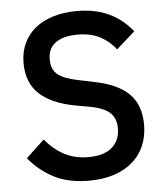

<svg xmlns="http://www.w3.org/2000/svg" viewBox="-52 -756 702 815"><g transform="rotate(-5 299.0 -349.0)"><path d="M295 12Q207 12 145.5 -20Q84 -52 40 -106L118 -179Q155 -134 199.5 -111Q244 -88 301 -88Q368 -88 402 -118Q436 -148 436 -199Q436 -240 412 -264Q388 -288 327 -300L265 -311Q163 -330 112 -378Q61 -426 61 -510Q61 -556 78.5 -593.5Q96 -631 127.5 -656.5Q159 -682 204 -696Q249 -710 305 -710Q384 -710 442 -682.5Q500 -655 541 -603L462 -533Q435 -568 396 -589Q357 -610 299 -610Q239 -610 206 -586Q173 -562 173 -516Q173 -472 200 -450.5Q227 -429 284 -418L346 -405Q451 -385 499.5 -337Q548 -289 548 -205Q548 -156 531 -116Q514 -76 481.5 -47.5Q449 -19 402 -3.5Q355 12 295 12Z"/></g></svg>

Font: IBM Plex Sans Thai Medium
Style: Regular
Weight: 500
Designer: Mike Abbink, Paul van der Laan, Pieter van Rosmalen, Ben Mitchell, Mark Frömberg
Foundry: Bold Monday
Version: Version 1.1